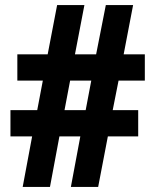

<svg xmlns="http://www.w3.org/2000/svg" viewBox="-20 -733 610 753"><path d="M445 -417 422 -301H522V-198H403L365 0H258L295 -198H213L176 0H69L106 -198H21V-301H126L148 -417H48V-520H167L204 -713H311L274 -520H357L395 -713H502L465 -520H548V-417ZM233 -301H316L338 -417H255Z"/></svg>

Font: Noto Sans Sinhala Condensed ExtraBold
Style: Regular
Weight: 800
Width: 3
Designer: Jelle Bosma - Monotype Design Team
Foundry: Monotype Imaging Inc.
Version: Version 2.006; ttfautohint (v1.8.4.7-5d5b)